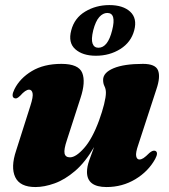

<svg xmlns="http://www.w3.org/2000/svg" viewBox="-20 -724 666 756"><path d="M591.5 -130Q605 -124 591 -98Q564 -49 512.8 -18.2Q461.5 12.5 399.5 12.5Q322.5 12.5 322.5 -47Q322.5 -67.5 331.5 -93.2Q340.5 -119 350.5 -145Q316 -85.5 275.8 -51Q235.5 -16.5 195 -2Q154.5 12.5 119.5 12.5Q58.5 12.5 40 -26.5Q21.5 -65.5 43.5 -131L99.5 -307Q111.5 -344 108.2 -357.5Q105 -371 94.5 -371Q80.5 -371 59.5 -347Q51 -339 46.2 -337.2Q41.5 -335.5 36.5 -337.5Q22.5 -343.5 37 -373Q58.5 -416 105.5 -444.2Q152.5 -472.5 222 -472.5Q289.5 -472.5 303.8 -437Q318 -401.5 297 -338L243.5 -172.5Q231 -135.5 234.2 -120Q237.5 -104.5 255.5 -104.5Q279 -104.5 311.2 -141Q343.5 -177.5 370 -249.5Q382.5 -284 389.8 -313.2Q397 -342.5 397 -359Q397 -373.5 391.5 -384.2Q386 -395 386 -409.5Q386 -438 427 -455.2Q468 -472.5 543 -472.5Q592 -472.5 602.2 -447Q612.5 -421.5 596 -373L524.5 -154Q513.5 -122.5 516.2 -109.2Q519 -96 529 -96Q536.5 -96 545 -101.5Q553.5 -107 568.5 -122Q582 -133.5 591.5 -130ZM357.5 -504.5Q305.5 -504.5 276.5 -530.2Q247.5 -556 260.5 -604.5Q273 -653 315.5 -678.5Q358 -704 410.5 -704Q464.5 -704 492.8 -677.8Q521 -651.5 508.5 -604.5Q496 -557.5 453.8 -531Q411.5 -504.5 357.5 -504.5ZM402.5 -673Q385.5 -673 371 -657Q356.5 -641 347 -604.5Q338.5 -569 344.5 -552.5Q350.5 -536 367.5 -536Q404.5 -536 421.5 -604.5Q439 -673 402.5 -673Z"/></svg>

Font: Fraunces 72pt Black
Style: Italic
Weight: 900
Italic angle: -16°
Version: Version 1.000;[b76b70a41]